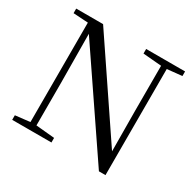

<svg xmlns="http://www.w3.org/2000/svg" viewBox="-158 -905 1111 1089"><g transform="rotate(30 398.0 -360.5)"><path d="M44 0V-30L150 -42H172L301 -30V0ZM140 0V-705H176L179 -319V0ZM501 -698V-728H756V-698L651 -687H631ZM616 7 167 -654 165 -655 141 -692 43 -698V-728H219L641 -103L624 -97L622 -395V-728H659V7Z"/></g></svg>

Font: Noto Serif JP
Style: Regular
Weight: 400
Designer: Ryoko NISHIZUKA  (kana & ideographs); Frank Grießhammer (Latin, Greek & Cyrillic); Wenlong ZHANG  (bopomofo); Sandoll Co
Foundry: Adobe
Version: Version 2.003-H1;hotconv 1.1.1;makeotfexe 2.6.0